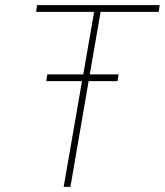

<svg xmlns="http://www.w3.org/2000/svg" viewBox="-20 -731 644 751"><path d="M439.9 -413.6H326.7L255.4 0H229L300.8 -413.6H161.1L165 -439.9H305.7L348.1 -684.6H121.1L125 -710.9H604.5L600.6 -684.6H373.5L331.1 -439.9H443.8Z"/></svg>

Font: Roboto Mono Thin
Style: Italic
Weight: 250
Designer: Google
Version: Version 2.000985; 2015; ttfautohint (v1.3)